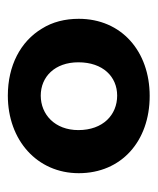

<svg xmlns="http://www.w3.org/2000/svg" viewBox="24 -773 402 490"><g transform="rotate(90 225.0 -528.0)"><path d="M53 -434C86 -379 148 -347 224 -347C338 -347 422 -422 422 -528C422 -637 340 -709 225 -709C111 -709 28 -637 28 -528C28 -493 36 -461 53 -434ZM139 -527C139 -590 176 -626 224 -626C273 -626 312 -590 312 -527C312 -467 272 -431 224 -431C176 -431 139 -467 139 -527Z"/></g></svg>

Font: Poppins SemiBold
Style: Regular
Weight: 600
Designer: Ninad Kale (Devanagari), Jonny Pinhorn (Latin)
Foundry: Indian Type Foundry
Version: 4.004